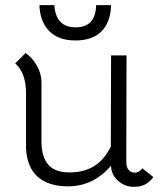

<svg xmlns="http://www.w3.org/2000/svg" viewBox="-20 -715 628 745"><path d="M575 -28Q560 -7 541.5 1.5Q523 10 499 10Q464 10 437.5 -14Q411 -38 411 -72Q342 8 244 8Q169 8 127 -28.5Q85 -65 81 -139V-353Q81 -432 39 -469L79 -509Q103 -494 122 -462Q141 -430 141 -393V-165Q141 -108 166.5 -77Q192 -46 250 -46Q305 -46 344.5 -70Q384 -94 410 -146L411 -500H471L470 -86Q470 -66 479.5 -55.5Q489 -45 503 -45Q521 -45 532 -62ZM133 -695H191Q196 -609 274 -609Q351 -609 353 -695H411Q409 -628 373.5 -593Q338 -558 273 -558Q206 -558 170.5 -595Q135 -632 133 -695Z"/></svg>

Font: Bellota
Style: Regular
Weight: 400
Designer: Kemie Guaida
Foundry: Kemie Guaida
Version: Version 4.001